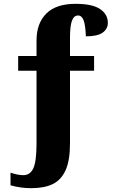

<svg xmlns="http://www.w3.org/2000/svg" viewBox="-20 -744 599 1004"><path d="M35 225V159Q74 172 102 172Q138 172 154.5 135.5Q171 99 171 6V-374H75V-451H171V-532Q171 -622 222 -673Q273 -724 375 -724Q463 -724 503.5 -696.5Q544 -669 544 -625Q544 -593 517 -573.5Q490 -554 429 -554Q427 -611 417.5 -637Q408 -663 388 -663Q366 -663 356 -635Q346 -607 346 -548V-451H472V-374H346V6Q346 95 323 146Q300 197 256 218.5Q212 240 143 240Q88 240 35 225Z"/></svg>

Font: Noto Serif ExtraBold
Style: Regular
Weight: 800
Designer: Monotype Design Team
Foundry: Monotype Imaging Inc.
Version: Version 1.001